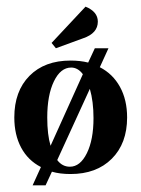

<svg xmlns="http://www.w3.org/2000/svg" viewBox="-20 -514 425 577"><path d="M362 -161Q362 -83 316 -37Q270 9 192 9Q160 9 136 2L117 43H78L103 -12Q64 -32 43.5 -70.5Q23 -109 23 -161Q23 -240 68.5 -286Q114 -332 192 -332Q221 -332 245 -326L265 -369H306L280 -312Q319 -292 340.5 -253Q362 -214 362 -161ZM132 -76 229 -291Q214 -311 194 -311Q162 -311 142 -269.5Q122 -228 122 -161Q122 -109 132 -76ZM261 -159Q261 -209 250 -247L152 -33Q167 -13 190 -13Q221 -13 241 -53.5Q261 -94 261 -159ZM274 -449Q274 -414 230 -399L148 -369L135 -385L237 -494Q274 -479 274 -449Z"/></svg>

Font: Katibeh
Style: Regular
Weight: 400
Designer: Arabic design by Kourosh Beigpour, Latin design by Eduardo Tunni, engineering by Lasse Fister
Version: Version 1.000